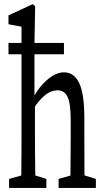

<svg xmlns="http://www.w3.org/2000/svg" viewBox="-20 -834 504 928"><path d="M81.5 74.2Q82.5 46.9 83 1.7Q83.5 -43.5 83.7 -92Q84 -140.6 84 -178.2V-705.1L21 -716.8V-759.8L138.2 -814L149.9 -804.2L146.5 -620.6V-351.6L148.9 -336.4V-178.2Q148.9 -140.6 149.4 -92Q149.9 -43.5 150.4 1.7Q150.9 46.9 151.9 74.2ZM23.9 74.2V30.8L109.4 6.8H126.5L204.1 30.8V74.2ZM263.2 74.2V30.8L348.1 6.8H365.7L443.4 30.8V74.2ZM21 -571.8V-626.5H289.1V-571.8ZM319.3 74.2Q320.3 46.9 320.6 2.2Q320.8 -42.5 321.3 -91.3Q321.8 -140.1 321.8 -178.2V-252.4Q321.8 -334 306.6 -365.7Q291.5 -397.5 258.3 -397.5Q239.7 -397.5 221.9 -389.2Q204.1 -380.9 185.3 -363Q166.5 -345.2 145 -313.5L128.4 -370.1H145Q164.1 -403.3 187.7 -428.7Q211.4 -454.1 237.3 -469.2Q263.2 -484.4 288.6 -484.4Q338.4 -484.4 363 -432.1Q387.7 -379.9 387.7 -261.7V-178.2Q387.7 -139.6 387.9 -91.1Q388.2 -42.5 388.2 2.2Q388.2 46.9 389.2 74.2Z"/></svg>

Font: Scarab Serif
Style: Regular
Weight: 400
Designer: John Roberts
Foundry: Scarab
Version: 1.0